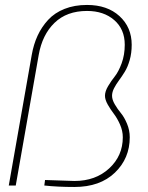

<svg xmlns="http://www.w3.org/2000/svg" viewBox="-20 -742 590 768"><path d="M277.8 5.9Q210 5.9 157.2 0L160.2 -22L277.8 -18.1Q362.3 -18.1 416.7 -68.4Q471.2 -118.7 471.2 -192.9Q471.2 -218.8 460 -244.1Q448.7 -269.5 435.5 -286.6Q422.4 -303.7 411.1 -323.5Q399.9 -343.3 399.9 -358.9Q399.9 -376.5 412.4 -397.5Q424.8 -418.5 439.5 -436.8Q454.1 -455.1 466.6 -488.8Q479 -522.5 479 -563Q479 -625 437 -661.6Q395 -698.2 328.1 -698.2Q247.1 -698.2 198 -650.6Q148.9 -603 134.8 -522L43 0H15.1L106.9 -522Q114.3 -564.5 130.4 -599.4Q146.5 -634.3 172.6 -662.6Q198.7 -690.9 238.3 -706.5Q277.8 -722.2 328.1 -722.2Q409.2 -722.2 458 -677.5Q506.8 -632.8 506.8 -563Q506.8 -529.8 498.8 -501.7Q490.7 -473.6 479.2 -455.1Q467.8 -436.5 456.1 -420.7Q444.3 -404.8 436.3 -389.2Q428.2 -373.5 428.2 -358.9Q428.2 -343.3 439.2 -324.5Q450.2 -305.7 463.6 -289.6Q477.1 -273.4 488 -247.3Q499 -221.2 499 -192.9Q499 -108.4 439.5 -51.3Q379.9 5.9 277.8 5.9Z"/></svg>

Font: Creato Display Thin
Style: Italic
Weight: 265
Italic angle: -10°
Version: Version 1.000